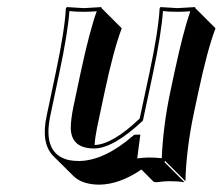

<svg xmlns="http://www.w3.org/2000/svg" viewBox="-20 -452 625 539"><path d="M245.6 -44.9Q295.4 -46.4 372.1 -119.1L399.9 -249Q424.8 -366.2 428.2 -429.2L430.7 -432.1Q432.6 -432.1 478 -429.2Q478 -429.2 527.8 -432.1L528.3 -429.2L585 -372.6Q562 -312 536.6 -192.4L524.4 -135.3Q502.9 -33.7 500.5 56.6L443.8 0L441.4 2.9L498 59.6Q479 56.6 454.1 56.6Q441.9 56.6 418.9 59.6Q413.1 59.1 411.1 58.1L377 23.9Q315.4 65.9 258.3 66.4Q210.4 65.9 186 42L129.4 -14.2Q94.7 -49.8 110.8 -126L136.7 -249Q161.6 -366.2 165 -429.2L168 -432.1Q169.9 -432.1 215.3 -429.2Q215.3 -429.2 264.6 -432.1L265.1 -429.2L321.8 -372.6Q298.8 -312 273.4 -192.4L252.4 -93.3Q246.6 -64.5 245.6 -44.9ZM362.3 -62 362.8 -64H360.8ZM354 -71.3 356.9 -73.7 374 -74.2 365.2 -7.3Q385.3 -9.8 397.5 -9.8Q416.5 -9.8 434.1 -7.8Q438 -99.1 458 -193.8L470.2 -251Q494.6 -364.3 514.2 -420.4Q497.1 -418.9 478 -418.9Q454.1 -418.9 437.5 -420.9Q433.1 -358.4 409.7 -247.1L381.3 -113.8L379.4 -111.8Q297.9 -35.6 244.6 -35.2Q180.7 -35.2 178.7 -90.8Q178.7 -93.3 178.7 -95.2Q179.2 -118.2 186 -151.9L207 -251Q231.4 -364.3 251.5 -420.4Q234.4 -418.9 215.3 -418.9Q191.4 -418.9 174.8 -420.9Q170.4 -358.9 146.5 -247.1L120.6 -124Q99.6 -19 174.3 -2.4Q187.5 0 202.1 0Q272.9 -1 354 -71.3Z"/></svg>

Font: Linux Biolinum Shadow O
Style: Italic
Weight: 400
Italic angle: -12°
Designer: Philipp H. Poll
Foundry: Philipp H. Poll
Version: Version 0.6.2